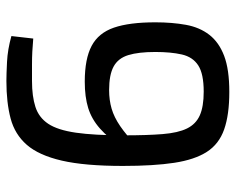

<svg xmlns="http://www.w3.org/2000/svg" viewBox="-90 -652 754 615"><g transform="rotate(-90 287.5 -345.0)"><path d="M335 -702Q357 -702 396.5 -700Q436 -698 479 -686L471 -616Q448 -618 429 -619Q410 -620 388 -620Q366 -620 335 -620Q286 -620 252 -609Q218 -598 198 -568Q178 -538 169.5 -479.5Q161 -421 161 -325Q161 -251 165 -201.5Q169 -152 183 -123.5Q197 -95 225 -82.5Q253 -70 301 -70Q358 -70 385 -87.5Q412 -105 420 -140Q428 -175 428 -225Q428 -279 418 -311.5Q408 -344 381.5 -358.5Q355 -373 306 -373Q274 -373 246.5 -365Q219 -357 190.5 -337.5Q162 -318 124 -282L120 -329Q153 -376 183 -402.5Q213 -429 248.5 -440Q284 -451 333 -451Q406 -451 447.5 -429Q489 -407 506 -357.5Q523 -308 523 -225Q523 -171 515 -127Q507 -83 483 -52Q459 -21 415.5 -4.5Q372 12 300 12Q227 12 180 -4.5Q133 -21 108 -60Q83 -99 73 -164.5Q63 -230 63 -329Q63 -451 80 -524.5Q97 -598 130.5 -636.5Q164 -675 215 -688.5Q266 -702 335 -702Z"/></g></svg>

Font: Exo 2 Medium
Style: Regular
Weight: 500
Designer: Natanael Gama
Foundry: Natanael Gama
Version: Version 2.010